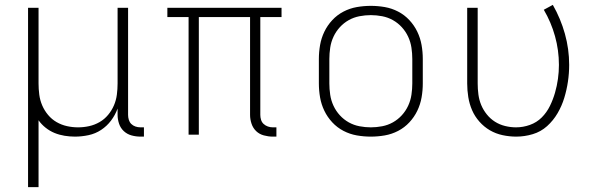

<svg xmlns="http://www.w3.org/2000/svg" viewBox="-20 -552 2440 787"><path d="M95 215V-520H138V-210Q138 -187 141 -164Q144 -141 153 -120Q162 -99 177 -81Q192 -63 212 -51.5Q232 -40 254.5 -35Q277 -30 300 -30Q323 -30 345.5 -35Q368 -40 388 -51.5Q408 -63 423 -81Q438 -99 447 -120Q456 -141 459 -164Q462 -187 462 -210V-520H505V-81Q505 -71 508 -61Q511 -51 518 -44Q525 -37 535 -33.5Q545 -30 556 -30H570V8H556Q537 8 519 3Q501 -2 487.5 -14.5Q474 -27 468 -45Q462 -63 462 -81V-107Q452 -80 435 -57.5Q418 -35 394.5 -19.5Q371 -4 343 2Q315 8 287 8Q266 8 244.5 4.5Q223 1 203.5 -7Q184 -15 167 -28.5Q150 -42 138 -59V215Z M1098 8Q1080 8 1061.5 3Q1043 -2 1030 -14.5Q1017 -27 1011 -45Q1005 -63 1005 -81V-482H795V0H753V-482H666V-520H1134V-482H1047V-81Q1047 -71 1050 -61Q1053 -51 1060.5 -44Q1068 -37 1078 -33.5Q1088 -30 1098 -30H1113V8Z M1500 8Q1471 8 1442.5 3Q1414 -2 1388 -15.5Q1362 -29 1342 -50.5Q1322 -72 1309.5 -98Q1297 -124 1292 -152.5Q1287 -181 1287 -210V-310Q1287 -339 1292 -367.5Q1297 -396 1309.5 -422Q1322 -448 1342 -469.5Q1362 -491 1388 -504.5Q1414 -518 1442.5 -523Q1471 -528 1500 -528Q1529 -528 1557.5 -523Q1586 -518 1612 -504.5Q1638 -491 1658 -469.5Q1678 -448 1690.5 -422Q1703 -396 1708 -367.5Q1713 -339 1713 -310V-210Q1713 -181 1708 -152.5Q1703 -124 1690.5 -98Q1678 -72 1658 -50.5Q1638 -29 1612 -15.5Q1586 -2 1557.5 3Q1529 8 1500 8ZM1500 -30Q1523 -30 1546.5 -34.5Q1570 -39 1590.5 -50.5Q1611 -62 1627 -79.5Q1643 -97 1653 -118.5Q1663 -140 1666.5 -163.5Q1670 -187 1670 -210V-310Q1670 -333 1666.5 -356.5Q1663 -380 1653 -401.5Q1643 -423 1627 -440.5Q1611 -458 1590.5 -469.5Q1570 -481 1546.5 -485.5Q1523 -490 1500 -490Q1477 -490 1453.5 -485.5Q1430 -481 1409.5 -469.5Q1389 -458 1373 -440.5Q1357 -423 1347 -401.5Q1337 -380 1333.5 -356.5Q1330 -333 1330 -310V-210Q1330 -187 1333.5 -163.5Q1337 -140 1347 -118.5Q1357 -97 1373 -79.5Q1389 -62 1409.5 -50.5Q1430 -39 1453.5 -34.5Q1477 -30 1500 -30Z M2096 8Q2068 8 2040 2Q2012 -4 1988 -18Q1964 -32 1945 -53.5Q1926 -75 1915 -100.5Q1904 -126 1899.5 -154Q1895 -182 1895 -210V-520H1938V-210Q1938 -187 1941 -164.5Q1944 -142 1952.5 -121.5Q1961 -101 1975.5 -83Q1990 -65 2009 -53Q2028 -41 2050.5 -35.5Q2073 -30 2095 -30Q2124 -30 2152 -40Q2180 -50 2200.5 -70.5Q2221 -91 2234 -117.5Q2247 -144 2255 -172Q2263 -200 2267 -228.5Q2271 -257 2271 -286Q2271 -346 2255 -403.5Q2239 -461 2209 -512L2246 -532Q2278 -476 2295.5 -413.5Q2313 -351 2313 -286Q2313 -252 2308 -218Q2303 -184 2293 -151Q2283 -118 2265.5 -88Q2248 -58 2222.5 -35Q2197 -12 2163.5 -2Q2130 8 2096 8Z"/></svg>

Font: Iosevka SS04 XLt Ex
Style: Regular
Weight: 200
Width: 7
Monospace: yes
Designer: Belleve Invis
Foundry: Belleve Invis
Version: Version 19.0.0; ttfautohint (v1.8.4)